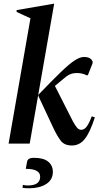

<svg xmlns="http://www.w3.org/2000/svg" viewBox="-20 -769 542 1028"><path d="M26 0 143 -671 69 -705V-715L267 -749H270L139 0ZM365 10Q324 10 304.5 -16.5Q285 -43 267 -81L185 -256V-261Q258 -337 304 -381.5Q350 -426 379 -445Q408 -464 430 -464Q442 -464 450.5 -461.5Q459 -459 464 -455Q471 -450 474.5 -442.5Q478 -435 474 -426L451 -368L446 -365L430 -372Q424 -374 414.5 -376Q405 -378 389 -378Q375 -378 361 -373.5Q347 -369 333 -358L274 -309L370 -120Q382 -98 392 -86Q402 -74 415 -74Q431 -74 444 -91Q457 -108 471 -146L488 -141Q462 -60 434 -25Q406 10 365 10ZM137 239Q128 239 118 238.5Q108 238 100 236L103 221Q116 224 129 224Q195 224 195 177Q195 135 118 135L125 97Q126 88 134.5 82Q143 76 162 76Q213 76 238 96.5Q263 117 263 151Q263 194 227 216.5Q191 239 137 239Z"/></svg>

Font: Spectral SemiBold
Style: Italic
Weight: 600
Italic angle: -10°
Designer: Jean-Baptiste Levee
Foundry: Production Type
Version: Version 2.001